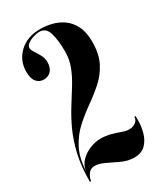

<svg xmlns="http://www.w3.org/2000/svg" viewBox="-180 -787 747 868"><g transform="rotate(-30 193.0 -353.0)"><path d="M258 5.5Q226 5.5 194.5 -8.8Q163 -23 134 -37.5Q105 -52 82 -52Q59.5 -52 47.8 -34.5Q36 -17 34 0H28Q28 -79.5 42.2 -140.8Q56.5 -202 79 -250.5Q101.5 -299 126.8 -339Q152 -379 174.2 -415Q196.5 -451 211 -487.8Q225.5 -524.5 225.5 -567Q225.5 -627.5 214 -664.8Q202.5 -702 169 -702Q153.5 -702 135.8 -696.2Q118 -690.5 105.8 -681Q93.5 -671.5 93.5 -660.5Q93.5 -651 103.2 -636.2Q113 -621.5 122.8 -603.5Q132.5 -585.5 132.5 -566.5Q132.5 -536.5 117.8 -520.5Q103 -504.5 80 -504.5Q56.5 -504.5 42 -521.8Q27.5 -539 27.5 -575Q27.5 -632 68.5 -671.5Q109.5 -711 178.5 -711Q206.5 -711 237 -703.8Q267.5 -696.5 294 -678.2Q320.5 -660 337.2 -627.2Q354 -594.5 354 -543.5Q354 -480 332 -437.2Q310 -394.5 275.2 -363.5Q240.5 -332.5 201 -304.8Q161.5 -277 125.5 -244.5Q89.5 -212 65 -166Q40.5 -120 37 -51.5Q41 -82 62.8 -103Q84.5 -124 112.8 -134.8Q141 -145.5 164.5 -145.5Q195 -145.5 220.5 -138.2Q246 -131 265.8 -123.8Q285.5 -116.5 300.5 -116.5Q321 -116.5 335 -127Q349 -137.5 349 -154.5H355.5V-131.5Q355.5 -101 346.8 -69.2Q338 -37.5 316.8 -16Q295.5 5.5 258 5.5Z"/></g></svg>

Font: Imbue 100pt ExtraBold
Style: Regular
Weight: 800
Designer: Tyler Finck
Foundry: Etcetera Type Company
Version: Version 1.102; ttfautohint (v1.8.3)